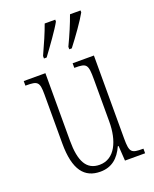

<svg xmlns="http://www.w3.org/2000/svg" viewBox="-144 -848 757 941"><g transform="rotate(-20 234.5 -378.0)"><path d="M276 -619V-606H289C325 -652 374 -721 393 -756V-766H338C322 -721 303 -676 276 -619ZM144 -619V-606H158C192 -652 242 -721 261 -756V-766H206C190 -721 170 -676 144 -619ZM215 10C275 10 312 -23 337 -78H341L346 0H451V-24H448C389 -24 379 -29 379 -103V-536H268V-512H271C333 -512 339 -505 339 -425V-206C339 -107 303 -23 223 -23C155 -23 126 -76 126 -184V-536H13V-512H17C76 -512 86 -506 86 -440V-184C86 -45 133 10 215 10Z"/></g></svg>

Font: Noto Serif Sinhala ExtraCondensed ExtraLight
Style: Regular
Weight: 200
Width: 2
Designer: Jelle Bosma - Monotype Design Team
Foundry: Monotype Imaging Inc.
Version: Version 2.007